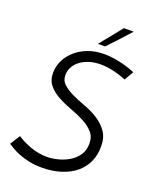

<svg xmlns="http://www.w3.org/2000/svg" viewBox="-163 -987 880 1088"><g transform="rotate(20 277.0 -443.0)"><path d="M527 -677 495 -622Q462 -636 420.5 -646Q379 -656 339 -656Q301 -656 270 -646Q239 -636 217 -619Q195 -602 183 -579.5Q171 -557 171 -532Q171 -497 195.5 -475.5Q220 -454 256.5 -437Q293 -420 335.5 -404.5Q378 -389 414.5 -365.5Q451 -342 475.5 -307.5Q500 -273 500 -219Q500 -168 481 -126Q462 -84 426 -54.5Q390 -25 338.5 -8.5Q287 8 223 8Q181 8 146.5 0.5Q112 -7 85.5 -17.5Q59 -28 40.5 -39Q22 -50 10 -58L48 -118Q81 -95 130.5 -77Q180 -59 230 -59Q259 -59 294 -67.5Q329 -76 360 -94Q391 -112 411.5 -141Q432 -170 432 -212Q432 -254 407.5 -280.5Q383 -307 346 -326Q309 -345 266.5 -360.5Q224 -376 187 -396Q150 -416 125.5 -445Q101 -474 101 -519Q101 -558 118 -593.5Q135 -629 166.5 -657Q198 -685 242 -701.5Q286 -718 340 -718Q368 -718 397 -713.5Q426 -709 451.5 -702.5Q477 -696 497 -689Q517 -682 527 -677ZM284 -760 392 -894H451Q420 -860 389.5 -826.5Q359 -793 327 -760Z"/></g></svg>

Font: Josefin Sans
Style: Italic
Weight: 400
Italic angle: -7.5°
Designer: Santiago Orozco
Foundry: Typemade